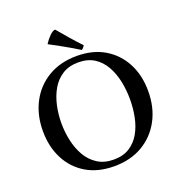

<svg xmlns="http://www.w3.org/2000/svg" viewBox="-160 -1046 1122 1196"><g transform="rotate(-20 401.0 -448.0)"><path d="M752 -354Q752 -246 708 -163Q664 -80 584 -32.5Q504 15 395 15Q287 15 210 -31Q133 -77 91.5 -158Q50 -239 50 -342Q50 -449 94 -532.5Q138 -616 218.5 -663.5Q299 -711 407 -711Q514 -711 591 -665Q668 -619 710 -538.5Q752 -458 752 -354ZM628 -344Q628 -405 616 -463Q604 -521 577.5 -568Q551 -615 508 -642.5Q465 -670 403 -670Q340 -670 296.5 -642Q253 -614 226.5 -568Q200 -522 187.5 -465Q175 -408 175 -349Q175 -291 187.5 -233.5Q200 -176 227 -129Q254 -82 298.5 -53.5Q343 -25 406 -25Q468 -25 510.5 -52Q553 -79 579 -124.5Q605 -170 616.5 -227Q628 -284 628 -344ZM264 -841V-844Q279 -868 300.5 -889.5Q322 -911 338 -911Q366 -878 402 -836Q438 -794 472 -759Q462 -741 451 -735Q424 -752 388.5 -772.5Q353 -793 319.5 -811.5Q286 -830 264 -841Z"/></g></svg>

Font: Tiro Devanagari Sanskrit
Style: Regular
Weight: 400
Designer: Devanagari: John Hudson & Fiona Ross. Latin: John Hudson.
Foundry: Tiro Typeworks Ltd.
Version: Version 1.52